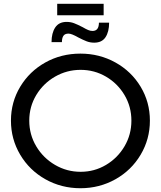

<svg xmlns="http://www.w3.org/2000/svg" viewBox="-20 -990 852 1017"><path d="M774 -351Q774 -253 725 -170.5Q676 -88 591.5 -40.5Q507 7 406 7Q305 7 220.5 -40.5Q136 -88 87 -170.5Q38 -253 38 -351Q38 -449 87 -530.5Q136 -612 220 -659Q304 -706 406 -706Q507 -706 591.5 -659Q676 -612 725 -530.5Q774 -449 774 -351ZM135 -351Q135 -277 172 -215Q209 -153 271.5 -116.5Q334 -80 407 -80Q480 -80 541.5 -116.5Q603 -153 639.5 -215Q676 -277 676 -351Q676 -425 639.5 -486.5Q603 -548 541.5 -584Q480 -620 407 -620Q334 -620 271.5 -584Q209 -548 172 -486.5Q135 -425 135 -351ZM479 -764Q457 -764 438 -771.5Q419 -779 394 -792Q359 -812 343 -812Q324 -812 316 -800.5Q308 -789 308 -767H253Q253 -815 272.5 -844.5Q292 -874 333 -874Q354 -874 372.5 -867Q391 -860 418 -846Q435 -836 447 -831Q459 -826 470 -826Q504 -826 504 -870H558Q558 -822 539 -793Q520 -764 479 -764ZM283 -970H529V-909H283Z"/></svg>

Font: Montserrat
Style: Regular
Weight: 400
Designer: Julieta Ulanovsky
Foundry: Julieta Ulanovsky
Version: Version 6.001